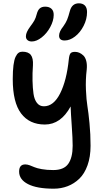

<svg xmlns="http://www.w3.org/2000/svg" viewBox="-20 -843 627 1147"><path d="M366.2 -601.1Q333 -601.1 333 -629.9Q333 -654.3 357.9 -685.1Q373 -706.1 380.9 -725.1Q388.7 -744.1 397 -775.9Q409.2 -823.2 451.2 -823.2Q474.1 -823.2 487.1 -810.1Q500 -796.9 500 -771Q500 -728.5 479.5 -688.5Q459 -648.4 428 -624.8Q397 -601.1 366.2 -601.1ZM169.9 -595.2Q153.3 -595.2 143.8 -603.8Q134.3 -612.3 134.8 -627Q134.8 -649.9 161.1 -685.1Q177.7 -707 185.8 -721.7Q193.8 -736.3 199.2 -757.8Q205.6 -782.7 217.8 -793Q230 -803.2 250 -803.2Q273.9 -803.2 287.6 -790.5Q301.3 -777.8 300.8 -752.9Q300.3 -718.3 280 -680.9Q259.8 -643.6 229 -619.4Q198.2 -595.2 169.9 -595.2ZM300.8 284.2Q200.2 284.2 147.2 256.8Q94.2 229.5 94.2 182.1Q94.2 139.2 130.9 139.2Q143.1 139.2 157.7 144.5Q172.4 149.9 186.3 156Q200.2 162.1 229.7 167.5Q259.3 172.9 297.9 172.9Q361.8 172.9 387.9 135.5Q414.1 98.1 414.1 27.8Q414.1 -14.6 408.7 -90.3Q403.3 -166 401.9 -207Q343.3 -99.1 248 -99.1Q155.8 -99.1 106 -165.3Q56.2 -231.4 56.2 -370.1Q56.2 -419.9 60.5 -453.4Q64.9 -486.8 73.2 -503.9Q81.5 -521 91.1 -527.6Q100.6 -534.2 113.8 -534.2Q149.4 -534.2 164.3 -514.6Q179.2 -495.1 176.8 -453.1Q173.3 -405.3 174.3 -360.8Q175.3 -316.4 180.2 -282.5Q185.1 -248.5 200.7 -228.3Q216.3 -208 242.2 -208Q300.8 -208 339.6 -285.6Q378.4 -363.3 391.1 -488.8Q394 -516.1 401.4 -524.7Q408.7 -533.2 428.2 -533.2Q440.9 -533.2 453.4 -528.1Q465.8 -522.9 477.8 -511.7Q489.7 -500.5 495.4 -478.5Q501 -456.5 498 -426.8Q490.7 -366.2 493.4 -305.7Q496.1 -245.1 502.2 -208.7Q508.3 -172.4 514.6 -107.2Q521 -42 521 27.8Q521 93.8 502.9 144.3Q484.9 194.8 453.9 224.6Q422.9 254.4 384 269.3Q345.2 284.2 300.8 284.2Z"/></svg>

Font: Shantell Sans Irregular Bouncy
Style: Regular
Weight: 500
Designer: Stephen Nixon, Anya Danilova, Shantell Martin
Foundry: Arrow Type
Version: Version 1.006;[9816181b4]